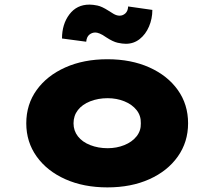

<svg xmlns="http://www.w3.org/2000/svg" viewBox="-20 -803 931 833"><path d="M446 10Q343 10 263.5 -25.5Q184 -61 139 -124Q94 -187 94 -268Q94 -350 139 -412.5Q184 -475 263.5 -510.5Q343 -546 446 -546Q549 -546 628 -510.5Q707 -475 751.5 -412.5Q796 -350 796 -268Q796 -187 751.5 -124Q707 -61 628 -25.5Q549 10 446 10ZM447 -160Q486 -160 519.5 -173.5Q553 -187 572.5 -211.5Q592 -236 591 -268Q592 -301 572.5 -325.5Q553 -350 519.5 -363.5Q486 -377 447 -377Q406 -377 371.5 -363.5Q337 -350 318 -325.5Q299 -301 299 -268Q299 -236 318 -211.5Q337 -187 371.5 -173.5Q406 -160 447 -160ZM526 -613Q511 -613 490.5 -617.5Q470 -622 441 -641Q424 -653 412.5 -657.5Q401 -662 394 -662Q379 -662 367.5 -652.5Q356 -643 354 -622L249 -636Q249 -698 281 -740.5Q313 -783 368 -783Q383 -783 402.5 -779Q422 -775 450 -757Q459 -751 472.5 -743Q486 -735 499 -735Q513 -735 524 -745Q535 -755 536 -775L641 -760Q641 -722 626.5 -688Q612 -654 586 -633.5Q560 -613 526 -613Z"/></svg>

Font: Lexend Mega Black
Style: Regular
Weight: 900
Version: Version 1.007